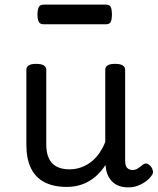

<svg xmlns="http://www.w3.org/2000/svg" viewBox="-20 -791 685 830"><path d="M269 17Q211 17 172 -3.5Q133 -24 113.5 -64.5Q94 -105 94 -166V-489Q94 -502 104.5 -508.5Q115 -515 136 -515Q158 -515 169 -508.5Q180 -502 180 -489V-166Q180 -131 191 -107Q202 -83 224.5 -71Q247 -59 280 -59Q308 -59 332 -68Q356 -77 375.5 -92.5Q395 -108 410 -130Q425 -152 435 -177V-489Q435 -502 445.5 -508.5Q456 -515 478 -515Q499 -515 510 -508.5Q521 -502 521 -489V-96Q521 -82 525 -73Q529 -64 536.5 -60Q544 -56 553 -56Q562 -56 569.5 -59.5Q577 -63 584.5 -69Q592 -75 599 -80Q607 -86 616.5 -83Q626 -80 634 -69Q639 -62 641 -52Q643 -42 636 -33Q626 -18 610 -6.5Q594 5 575 12Q556 19 536 19Q512 19 494.5 12.5Q477 6 465 -6Q453 -18 446 -34Q439 -50 437 -69L436 -78Q422 -56 404.5 -38.5Q387 -21 366 -8.5Q345 4 320.5 10.5Q296 17 269 17ZM169 -686Q152 -686 147 -698Q142 -710 142 -728Q142 -747 147 -759Q152 -771 169 -771H437Q455 -771 459.5 -759Q464 -747 464 -728Q464 -710 459.5 -698Q455 -686 437 -686Z"/></svg>

Font: Playwrite ES
Style: Regular
Weight: 400
Designer: Veronika Burian, José Scaglione
Foundry: TypeTogether
Version: Version 1.002